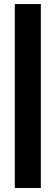

<svg xmlns="http://www.w3.org/2000/svg" viewBox="-20 -770 275 950"><path d="M53.2 -750H182.1V160.2H53.2Z"/></svg>

Font: TASA Explorer
Style: Bold
Weight: 700
Designer: Weizhong Zhang
Foundry: Local Remote
Version: Version 1.000;Glyphs 3.1.2 (3151)